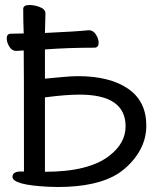

<svg xmlns="http://www.w3.org/2000/svg" viewBox="-20 -731 644 769"><path d="M160 -43Q337 -43 419 -108Q483 -158 483 -225Q483 -352 299 -352Q243 -352 160 -341ZM211 18 174 17Q30 10 30 -23Q30 -41 56 -44H76Q76 -503 75 -529L45 -527Q28 -527 17.5 -544Q7 -561 7 -577Q7 -596 24 -596L75 -597Q73 -643 73 -695Q73 -711 98 -711Q118 -711 140 -702.5Q162 -694 162 -677L160 -599Q290 -605 336 -610Q353 -610 364 -593Q375 -576 375 -560Q375 -540 358 -540Q253 -540 160 -533V-416Q185 -418 225 -422Q265 -426 292 -426Q419 -426 492.5 -376Q566 -326 566 -228Q566 -170 535.5 -120.5Q505 -71 455 -37Q370 18 211 18Z"/></svg>

Font: LXGW WenKai Lite Medium
Style: Regular
Weight: 500
Designer: LXGW / Fontworks Inc.
Foundry: LXGW / Fontworks Inc.
Version: Version 1.511; March 25, 2025